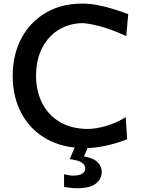

<svg xmlns="http://www.w3.org/2000/svg" viewBox="-20 -801 775 1055"><path d="M446.3 12.7Q323.7 12.7 234.6 -38.1Q145.5 -88.9 97.7 -178.5Q49.8 -268.1 49.8 -383.8Q49.8 -500 97.2 -589.6Q144.5 -679.2 230.5 -730.2Q316.4 -781.2 432.1 -781.2Q476.6 -781.2 522.9 -771.7Q569.3 -762.2 611.3 -748.8Q653.3 -735.4 684.6 -723.1L673.8 -602.5Q590.3 -641.1 526.4 -657.5Q462.4 -673.8 430.7 -673.8Q360.4 -672.4 303.2 -637.7Q246.1 -603 212.2 -538.8Q178.2 -474.6 178.2 -383.8Q178.2 -304.2 209.7 -238.5Q241.2 -172.9 304 -133.5Q366.7 -94.2 459.5 -92.3Q506.8 -92.3 564 -109.1Q621.1 -126 670.9 -157.2L678.7 -36.1Q631.3 -16.6 569.1 -2Q506.8 12.7 446.3 12.7ZM400.9 233.4Q384.8 233.4 364.5 230.7Q344.2 228 332 226.1V156.2Q341.3 159.2 357.2 161.6Q373 164.1 384.8 164.1Q419.9 162.6 434.3 151.9Q448.7 141.1 448.7 123.5Q448.7 107.9 431.9 94Q415 80.1 363.3 73.2L403.8 -22.9H466.8V0L441.4 58.6Q495.1 67.9 517.1 91.1Q539.1 114.3 539.1 143.1Q539.1 180.2 508.1 206.8Q477.1 233.4 400.9 233.4Z"/></svg>

Font: Pinar DS4-Medium
Style: Regular
Weight: 500
Designer: Amin Abedi
Version: Version 2.000